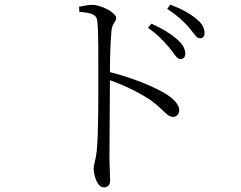

<svg xmlns="http://www.w3.org/2000/svg" viewBox="-20 -767 1040 828"><path d="M709 -563C731 -537 742 -512 758 -512C771 -512 779 -521 779 -535C779 -556 768 -577 742 -599C718 -620 682 -643 633 -665L618 -647C662 -617 687 -588 709 -563ZM792 -652C815 -626 826 -602 842 -602C855 -602 862 -609 862 -625C862 -646 852 -666 825 -687C801 -707 765 -728 715 -747L701 -729C745 -700 769 -677 792 -652ZM321 -738 322 -716C377 -711 397 -705 400 -674C405 -623 404 -518 404 -438C404 -358 405 -188 397 -114C393 -77 384 -60 384 -39C384 -14 399 41 427 41C445 41 455 31 455 10C455 -7 453 -36 452 -79L454 -421C525 -396 583 -366 631 -334C687 -293 700 -263 726 -263C744 -263 753 -277 753 -292C753 -317 727 -341 700 -359C645 -394 549 -432 454 -456C454 -509 456 -587 461 -637C465 -669 481 -672 481 -690C481 -711 418 -746 378 -746C362 -746 346 -743 321 -738Z"/></svg>

Font: Noto Serif KR Light
Style: Regular
Weight: 300
Designer: Ryoko NISHIZUKA 西塚涼子 (kana & ideographs); Frank Grießhammer (Latin, Greek & Cyrillic); Wenlong ZHANG 张文龙 (bopomofo); San
Foundry: Adobe
Version: Version 2.001;hotconv 1.1.0;makeotfexe 2.6.0